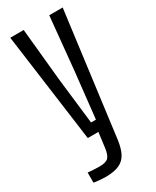

<svg xmlns="http://www.w3.org/2000/svg" viewBox="-206 -656 744 917"><g transform="rotate(-30 166.0 -198.0)"><path d="M87 203.8Q73.5 203.8 55 202.2Q36.5 200.6 23.3 198.4V142.3Q35.2 143.6 53.1 144.7Q71 145.9 86.2 145.9Q123 145.9 136.2 132.2Q149.3 118.5 154 83.2L164.8 0H106.2L25.1 -600H99.2L127.7 -309.1L157 -56.7H183.9L211.7 -309.1L240.1 -600H314.2L226.1 78.3Q220.2 123 205.6 150.8Q191 178.5 162.5 191.2Q134 203.8 87 203.8Z"/></g></svg>

Font: Big Shoulders Thin
Style: Regular
Weight: 100
Designer: Patric King
Foundry: XO Type Co
Version: Version 2.002